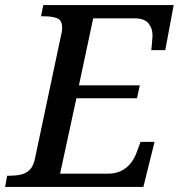

<svg xmlns="http://www.w3.org/2000/svg" viewBox="-41 -734 702 754"><path d="M-21 0 -13 -44H0Q22 -44 41.5 -48.5Q61 -53 75.5 -67Q90 -81 96 -110L200 -601Q202 -607 202.5 -613.5Q203 -620 203 -624Q203 -655 183 -662.5Q163 -670 133 -670H120L129 -714H641L608 -537H553Q554 -542 555 -555Q556 -568 557 -580.5Q558 -593 558 -595Q558 -623 542 -642.5Q526 -662 487 -662H325L269 -399H508L497 -348H259L195 -52H382Q414 -52 436 -63.5Q458 -75 472.5 -93.5Q487 -112 495 -134L511 -177H566L522 0Z"/></svg>

Font: ET Text
Style: Italic
Weight: 470
Italic angle: -12°
Designer: Monotype Design Team
Foundry: Monotype Imaging Inc.
Version: Version 2.009